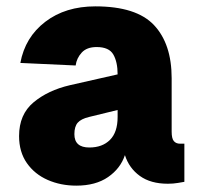

<svg xmlns="http://www.w3.org/2000/svg" viewBox="-20 -572 640 604"><path d="M220 12Q171 12 130 -6Q89 -24 64.5 -59Q40 -94 40 -144Q40 -212 85.5 -250Q131 -288 200 -304L350 -338Q350 -377 336.5 -400.5Q323 -424 284 -424Q253 -424 237 -406.5Q221 -389 218 -366L44 -374Q59 -455 122.5 -503.5Q186 -552 280 -552Q409 -552 464.5 -493Q520 -434 520 -326V-158Q520 -136 527 -128Q534 -120 546 -120H560V0Q554 1 539.5 3.5Q525 6 508 6Q454 6 420 -18.5Q386 -43 373 -84Q359 -42 320 -15Q281 12 220 12ZM261 -108Q302 -108 326 -132Q350 -156 350 -204V-226L260 -204Q235 -198 224.5 -186Q214 -174 214 -150Q214 -108 261 -108Z"/></svg>

Font: Geist Mono Black
Style: Regular
Weight: 900
Monospace: yes
Designer: Basement.studio, Andrés Briganti, Mateo Zaragoza
Foundry: Basement.studio, Vercel, Andrés Briganti, Guido Ferreyra, Mateo Zaragoza
Version: Version 1.500; ttfautohint (v1.8.4.7-5d5b)